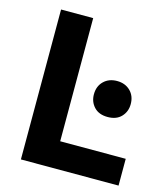

<svg xmlns="http://www.w3.org/2000/svg" viewBox="-106 -783 758 866"><g transform="rotate(15 273.0 -350.0)"><path d="M72 -700H222V-125H528V0H72ZM314 -369Q314 -407 338 -430.5Q362 -454 400 -454Q438 -454 462 -430.5Q486 -407 486 -369Q486 -334 463.5 -310Q441 -286 400 -286Q359 -286 336.5 -310Q314 -334 314 -369Z"/></g></svg>

Font: Post Grotesk Bold
Style: Bold
Weight: 700
Version: Version 1.0